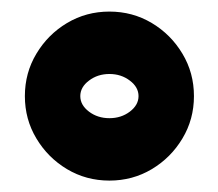

<svg xmlns="http://www.w3.org/2000/svg" viewBox="-20 -487 381 335"><path d="M23.4 -319.3Q23.4 -359.9 43.5 -393.3Q63.5 -426.8 96.9 -446.8Q130.4 -466.8 170.9 -466.8Q211.4 -466.8 244.9 -446.8Q278.3 -426.8 298.3 -393.3Q318.4 -359.9 318.4 -319.3Q318.4 -278.8 298.3 -245.4Q278.3 -211.9 244.9 -191.9Q211.4 -171.9 170.9 -171.9Q130.4 -171.9 96.9 -191.9Q63.5 -211.9 43.5 -245.4Q23.4 -278.8 23.4 -319.3ZM120.1 -319.3Q120.1 -303.7 135.3 -292.2Q150.4 -280.8 170.9 -280.8Q191.4 -280.8 206.5 -292.2Q221.7 -303.7 221.7 -319.3Q221.7 -335 206.5 -346.4Q191.4 -357.9 170.9 -357.9Q150.4 -357.9 135.3 -346.4Q120.1 -335 120.1 -319.3Z"/></svg>

Font: Pinar-DS1-FD Black
Style: Regular
Weight: 900
Designer: Amin Abedi
Version: Version 2.000